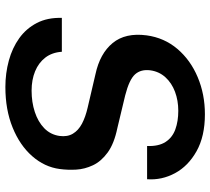

<svg xmlns="http://www.w3.org/2000/svg" viewBox="-54 -718 782 714"><g transform="rotate(90 337.0 -361.0)"><path d="M303.5 10Q252.5 10 205.5 -2.8Q158.5 -15.5 122.2 -41.5Q86 -67.5 65.5 -107Q45 -146.5 46.5 -200H172.5Q175 -163.5 194.2 -138.5Q213.5 -113.5 245.2 -100.5Q277 -87.5 317 -87.5Q360 -87.5 396.5 -99.5Q433 -111.5 456.8 -134.5Q480.5 -157.5 485.5 -191Q489.5 -220.5 477.2 -241Q465 -261.5 440 -274.8Q415 -288 380 -296L256 -325Q179 -341.5 140 -389Q101 -436.5 111.5 -515.5Q120.5 -581 162 -629.8Q203.5 -678.5 267 -705.2Q330.5 -732 405 -732Q487 -732 542.2 -701Q597.5 -670 624 -620.8Q650.5 -571.5 646.5 -517H523Q524.5 -560 508 -585.5Q491.5 -611 461.2 -622Q431 -633 392 -633Q354 -633 321.2 -620.8Q288.5 -608.5 267.2 -585Q246 -561.5 241.5 -529Q237 -494 256.5 -472.2Q276 -450.5 335 -435.5L456 -406.5Q514 -394.5 547 -370.5Q580 -346.5 594.5 -315.8Q609 -285 610.8 -253Q612.5 -221 608.5 -192Q601 -135.5 560.5 -89.5Q520 -43.5 454 -16.8Q388 10 303.5 10Z"/></g></svg>

Font: Public Sans Thin SemiBold
Style: Italic
Weight: 600
Italic angle: -8°
Version: Version 2.001